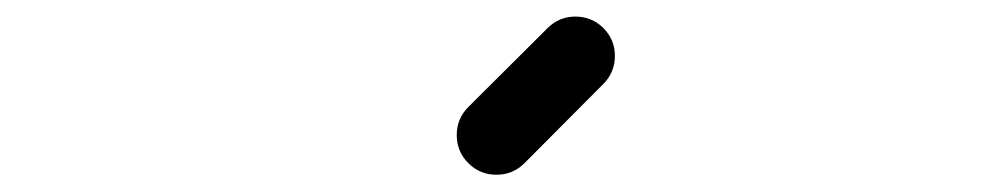

<svg xmlns="http://www.w3.org/2000/svg" viewBox="-20 -939 1174 227"><path d="M566.9 -732.4Q547.4 -732.4 533.7 -746.1Q520 -759.8 520 -779.3Q520 -798.8 533.7 -812.5L627.4 -905.8Q641.1 -919.4 660.2 -919.4Q679.7 -919.4 693.4 -905.8Q707 -892.1 707 -873Q707 -853.5 693.4 -839.8L600.1 -746.1Q586.4 -732.4 566.9 -732.4Z"/></svg>

Font: Robtronika
Style: Regular
Weight: 400
Designer: GGBot
Version: 1.00